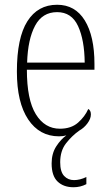

<svg xmlns="http://www.w3.org/2000/svg" viewBox="-20 -563 463 807"><path d="M289 224Q247 224 222 200Q197 176 197 124Q197 82 216.5 52Q236 22 259 6Q252 8 244.5 9Q237 10 228 10Q146 10 98.5 -61Q51 -132 51 -262Q51 -404 95 -473.5Q139 -543 220 -543Q296 -543 336.5 -477Q377 -411 377 -294V-270H93Q93 -144 130.5 -83Q168 -22 232 -22Q279 -22 308 -47.5Q337 -73 351 -105Q362 -99 362 -82Q362 -64 347.5 -44.5Q333 -25 313 -14Q282 8 257.5 39.5Q233 71 233 119Q233 159 249.5 176.5Q266 194 291 194Q316 194 343 181V211Q318 224 289 224ZM336 -300Q335 -395 308 -453.5Q281 -512 220 -512Q158 -512 127.5 -455Q97 -398 94 -300Z"/></svg>

Font: Noto Serif Tamil Condensed ExtraLight
Style: Italic
Weight: 200
Width: 3
Italic angle: -12°
Designer: Indian Type Foundry, Tom Grace, and the Monotype Design Team
Foundry: Monotype Imaging Inc.
Version: Version 2.003; ttfautohint (v1.8.4.7-5d5b)